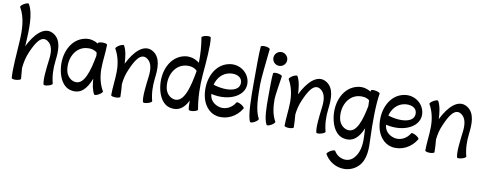

<svg xmlns="http://www.w3.org/2000/svg" viewBox="-119 -1287 5287 2096"><g transform="rotate(10 2524.5 -239.0)"><path d="M-31 -775C34 -663 36 -530 28 -402C21 -266 4 -103 13 4C14 13 37 18 65 16C93 13 115 4 115 -4C111 -44 108 -83 105 -122C111 -185 124 -247 150 -305C193 -405 250 -511 326 -464C387 -426 390 -345 381 -271C369 -176 352 -42 367 13C369 22 393 23 420 15C447 8 467 -5 465 -13C443 -94 441 -179 451 -262C465 -373 470 -496 378 -552C271 -618 165 -501 98 -363C98 -375 99 -386 100 -398C108 -544 118 -720 57 -825C53 -833 30 -828 5 -814C-19 -800 -35 -782 -31 -775Z M1019 -25C976 -98 959 -182 959 -267C959 -356 975 -444 975 -533C975 -542 952 -549 924 -549C896 -549 873 -542 873 -533V-529C831 -555 783 -567 733 -558C571 -529 495 -347 526 -172C542 -82 586 6 672 24C783 49 848 -29 891 -143C895 -79 905 -19 930 25C935 33 958 28 982 14C1007 0 1023 -18 1019 -25ZM692 -75C641 -87 605 -131 596 -184C574 -309 634 -437 751 -458C797 -466 845 -459 878 -430C879 -418 880 -407 881 -395C850 -227 804 -50 692 -75Z M1071 -508C1113 -435 1130 -351 1130 -267C1130 -178 1115 -89 1115 0C1115 9 1138 16 1166 16C1194 16 1217 9 1217 0C1217 -46 1213 -92 1209 -139C1215 -196 1228 -252 1252 -305C1295 -405 1352 -511 1428 -464C1489 -426 1492 -345 1483 -271C1471 -176 1454 -42 1469 13C1471 22 1495 23 1522 15C1549 8 1569 -5 1567 -13C1545 -94 1543 -179 1553 -262C1567 -373 1571 -496 1480 -552C1373 -617 1268 -502 1200 -363C1197 -436 1188 -508 1159 -559C1155 -566 1131 -561 1107 -547C1083 -533 1067 -516 1071 -508Z M1976 -791C1992 -700 1998 -607 1996 -514C1950 -550 1894 -568 1835 -558C1673 -529 1597 -347 1628 -172C1644 -82 1688 6 1774 24C1867 45 1928 -6 1970 -91C1970 -50 1971 -16 1976 9C1977 17 2001 21 2028 16C2056 11 2077 0 2076 -9C2053 -137 2050 -267 2061 -397C2073 -534 2090 -728 2076 -809C2074 -817 2051 -821 2023 -816C1995 -811 1974 -800 1976 -791ZM1794 -75C1743 -87 1707 -131 1698 -184C1676 -309 1736 -437 1853 -458C1903 -467 1956 -458 1988 -422C1957 -247 1912 -49 1794 -75Z M2564 -108C2568 -116 2552 -133 2528 -147C2503 -161 2480 -166 2476 -159C2442 -100 2377 -64 2311 -75C2252 -86 2202 -126 2192 -184C2191 -190 2190 -197 2189 -203C2394 -154 2582 -251 2555 -406C2536 -510 2435 -577 2329 -558C2167 -529 2091 -347 2122 -172C2139 -76 2200 8 2293 25C2402 44 2508 -12 2564 -108ZM2347 -458C2409 -469 2475 -450 2485 -394C2504 -283 2353 -257 2196 -306C2216 -383 2269 -444 2347 -458Z M2631 -806C2624 -743 2624 -535 2624 -400C2624 -255 2624 -34 2659 25C2663 33 2686 28 2711 14C2735 0 2751 -18 2747 -25C2696 -114 2696 -272 2696 -400C2696 -459 2718 -663 2732 -794C2733 -803 2711 -813 2683 -816C2655 -819 2632 -814 2631 -806Z M2941 -709C2941 -730 2933 -749 2918 -763C2904 -778 2885 -786 2864 -786C2844 -786 2825 -778 2810 -763C2796 -749 2788 -730 2788 -709C2788 -689 2796 -670 2810 -655C2825 -641 2844 -633 2864 -633C2885 -633 2904 -641 2918 -655C2933 -670 2941 -689 2941 -709ZM2814 -542C2807 -498 2807 -359 2807 -267C2807 -167 2807 -34 2842 25C2846 33 2869 28 2894 14C2918 0 2934 -18 2930 -25C2888 -98 2879 -183 2879 -267C2879 -304 2901 -439 2914 -525C2916 -534 2895 -544 2867 -549C2839 -554 2816 -550 2814 -542Z M2993 -508C3035 -435 3052 -351 3052 -267C3052 -178 3037 -89 3037 0C3037 9 3060 16 3088 16C3116 16 3139 9 3139 0C3139 -46 3135 -92 3131 -139C3137 -196 3150 -252 3174 -305C3217 -405 3274 -511 3350 -464C3411 -426 3414 -345 3405 -271C3393 -176 3376 -42 3391 13C3393 22 3417 23 3444 15C3471 8 3491 -5 3489 -13C3467 -94 3465 -179 3475 -262C3489 -373 3493 -496 3402 -552C3295 -617 3190 -502 3122 -363C3119 -436 3110 -508 3081 -559C3077 -566 3053 -561 3029 -547C3005 -533 2989 -516 2993 -508Z M3898 -542C3897 -540 3897 -536 3897 -529C3855 -555 3807 -567 3757 -558C3595 -529 3519 -347 3550 -172C3566 -82 3610 6 3696 24C3801 47 3865 -21 3908 -126C3909 -89 3911 -54 3912 -24C3916 63 3902 154 3841 215C3779 276 3675 254 3629 175C3625 167 3601 172 3577 186C3553 200 3537 218 3541 225C3620 363 3804 395 3913 287C3992 207 3988 86 3983 -27C3976 -193 3977 -404 3998 -525C3999 -533 3978 -544 3950 -549C3923 -554 3899 -551 3898 -542ZM3716 -75C3665 -87 3629 -131 3620 -184C3598 -309 3658 -437 3775 -458C3819 -466 3866 -460 3898 -433C3899 -413 3899 -392 3900 -369C3869 -210 3822 -52 3716 -75Z M4501 -108C4505 -116 4489 -133 4465 -147C4440 -161 4417 -166 4413 -159C4379 -100 4314 -64 4248 -75C4189 -86 4139 -126 4129 -184C4128 -190 4127 -197 4126 -203C4331 -154 4519 -251 4492 -406C4473 -510 4372 -577 4266 -558C4104 -529 4028 -347 4059 -172C4076 -76 4137 8 4230 25C4339 44 4445 -12 4501 -108ZM4284 -458C4346 -469 4412 -450 4422 -394C4441 -283 4290 -257 4133 -306C4153 -383 4206 -444 4284 -458Z M4553 -508C4595 -435 4612 -351 4612 -267C4612 -178 4597 -89 4597 0C4597 9 4620 16 4648 16C4676 16 4699 9 4699 0C4699 -46 4695 -92 4691 -139C4697 -196 4710 -252 4734 -305C4777 -405 4834 -511 4910 -464C4971 -426 4974 -345 4965 -271C4953 -176 4936 -42 4951 13C4953 22 4977 23 5004 15C5031 8 5051 -5 5049 -13C5027 -94 5025 -179 5035 -262C5049 -373 5053 -496 4962 -552C4855 -617 4750 -502 4682 -363C4679 -436 4670 -508 4641 -559C4637 -566 4613 -561 4589 -547C4565 -533 4549 -516 4553 -508Z"/></g></svg>

Font: Nupuram Condensed Medium
Style: Regular
Weight: 500
Width: 3
Designer: Santhosh Thottingal (santhosh.thottingal@gmail.com)
Foundry: SMC
Version: Version 1.000